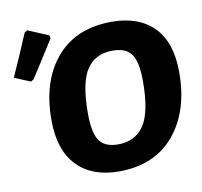

<svg xmlns="http://www.w3.org/2000/svg" viewBox="-78 -766 903 860"><g transform="rotate(-10 373.5 -336.0)"><path d="M87 -675 100 -683 193 -644 197 -630Q131 -525 90 -462L77 -454L4 -484Q49 -584 87 -675ZM479 -655Q602 -655 670 -585.5Q738 -516 738 -380Q738 -203 648 -96Q558 11 396 11Q274 11 205.5 -60Q137 -131 137 -268Q137 -445 226.5 -550Q316 -655 479 -655ZM460 -527Q382 -527 342.5 -468.5Q303 -410 303 -269Q303 -182 327.5 -145.5Q352 -109 413 -109Q491 -109 531 -168.5Q571 -228 571 -369Q571 -455 546.5 -491Q522 -527 460 -527Z"/></g></svg>

Font: Alegreya Sans ExtraBold
Style: Italic
Weight: 800
Italic angle: -7°
Designer: Juan Pablo del Peral
Foundry: Huerta Tipografica
Version: Version 2.007